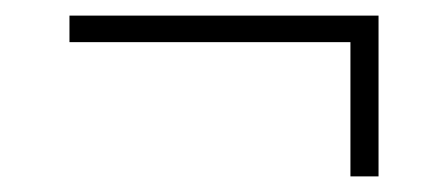

<svg xmlns="http://www.w3.org/2000/svg" viewBox="-20 -352 570 246"><path d="M69 -332H465V-126H429V-298H69Z"/></svg>

Font: TypoPRO Titillium Title
Style: Regular
Weight: 250
Designer: Campivisivi
Foundry: Accademia di Belle Arti di Urbino and students of MA course of Visual design
Version: 1.000